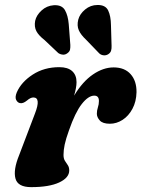

<svg xmlns="http://www.w3.org/2000/svg" viewBox="-20 -756 581 789"><path d="M61 -332.5Q51.5 -335 46.2 -346Q41 -357 49 -376.5Q67.5 -419 114.5 -449.5Q161.5 -480 224 -480Q258.5 -480 276.5 -463.8Q294.5 -447.5 294.5 -418.5Q294.5 -407 291.8 -392.8Q289 -378.5 284.5 -363Q319.5 -421 362 -450Q404.5 -479 447 -479Q492 -479 516.8 -451.2Q541.5 -423.5 541 -377Q540 -338 524.2 -308.8Q508.5 -279.5 483.8 -263.5Q459 -247.5 431.5 -247.5Q402 -247.5 390 -261Q378 -274.5 378 -288.5Q378 -302 382.2 -314.5Q386.5 -327 386.5 -341Q386.5 -363 367.5 -363Q343 -363 316 -328.5Q289 -294 263.5 -220.5Q250.5 -184.5 245.8 -161.8Q241 -139 241 -119.5Q241 -104 247 -94.8Q253 -85.5 258.8 -77Q264.5 -68.5 264.5 -55.5Q264.5 -25.5 223.2 -6.2Q182 13 108 13Q53 13 43.5 -22.5Q34 -58 58.5 -118L123.5 -289Q149.5 -355.5 117 -355.5Q105.5 -355.5 91 -343Q74 -329 61 -332.5ZM436 -653 438.5 -567.5Q439 -556.5 436.5 -547.8Q434 -539 424.5 -533Q415.5 -527.5 405.2 -528.8Q395 -530 388 -536.5L334 -592.5Q312 -613 303.8 -631.8Q295.5 -650.5 301.5 -675Q307.5 -698.5 329.8 -717Q352 -735.5 380.5 -735.5Q413.5 -736 424.5 -713Q435.5 -690 436 -653ZM262.5 -656.5 269 -571.5Q269.5 -561 267.8 -552.2Q266 -543.5 256.5 -537Q248 -530.5 237.8 -531.5Q227.5 -532.5 219.5 -538L163 -591.5Q139 -610 129.5 -628Q120 -646 124.5 -670.5Q129.5 -693.5 150.8 -713Q172 -732.5 201 -734.5Q234 -736.5 246.8 -714.5Q259.5 -692.5 262.5 -656.5Z"/></svg>

Font: Fraunces 9pt S050
Style: Bold Italic
Weight: 700
Italic angle: -16°
Version: Version 1.000; ttfautohint (v1.8.3)